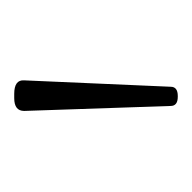

<svg xmlns="http://www.w3.org/2000/svg" viewBox="-20 -722 270 270"><g transform="rotate(-90 115.0 -587.0)"><path d="M114 -472Q101 -472 101 -482L94 -688Q94 -702 112 -702H118Q138 -702 137 -688L128 -482Q128 -472 115 -472Z"/></g></svg>

Font: Asap Expanded Thin
Style: Regular
Weight: 100
Width: 7
Designer: Pablo Cosgaya
Foundry: Omnibus-Type
Version: Version 3.001; ttfautohint (v1.8.4.7-5d5b)